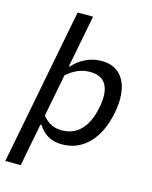

<svg xmlns="http://www.w3.org/2000/svg" viewBox="-138 -853 896 1135"><g transform="rotate(15 310.0 -286.0)"><path d="M287.5 -765H193L7 193.5H101.5L152 -68H158.5C188.5 -22.5 229.5 12 305.5 12C432.5 12 527 -84 559 -251C591 -414 535 -525.5 406 -525.5C332.5 -525.5 273 -491 231.5 -445.5H225.5ZM163.5 -127 214 -386.5C264 -429.5 309.5 -445 355.5 -445C449 -445 487.5 -382 463 -257.5C438.5 -130 374 -68 282.5 -68C237 -68 197.5 -83.5 163.5 -127Z"/></g></svg>

Font: Monaspace Neon
Style: Italic
Weight: 400
Italic angle: -11°
Designer: Riley Cran & the Lettermatic Team
Foundry: Lettermatic
Version: Version 1.200 (Monaspace Neon)